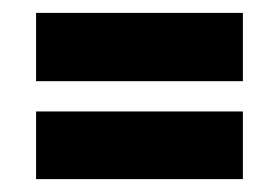

<svg xmlns="http://www.w3.org/2000/svg" viewBox="-20 -483 435 298"><path d="M36 -357H357V-463H36ZM36 -205H357V-310H36Z"/></svg>

Font: Advent Pro
Style: Regular
Weight: 400
Designer: VivaRado, Andreas Kalpakidis
Foundry: VivaRado, Andreas Kalpakidis
Version: Version 3.000